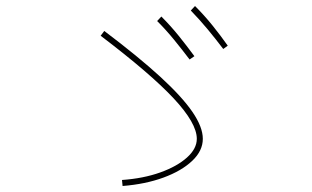

<svg xmlns="http://www.w3.org/2000/svg" viewBox="-20 -718 1040 639"><path d="M388 -99 386 -119Q457 -124 513 -144Q569 -164 602 -193.5Q635 -223 635 -256Q635 -308 558 -390.5Q481 -473 315 -599L327 -615Q441 -529 513.5 -462.5Q586 -396 620.5 -345.5Q655 -295 655 -256Q655 -216 619.5 -182.5Q584 -149 524 -127Q464 -105 388 -99ZM611 -520Q586 -553 559.5 -585.5Q533 -618 503 -648L517 -663Q548 -632 575 -598.5Q602 -565 627 -531ZM723 -555Q698 -588 671.5 -620Q645 -652 615 -683L629 -698Q660 -667 687 -633.5Q714 -600 738 -566Z"/></svg>

Font: Murecho Thin Thin
Style: Regular
Weight: 250
Version: Version 1.010